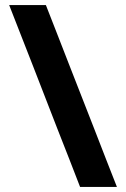

<svg xmlns="http://www.w3.org/2000/svg" viewBox="-20 -733 494 753"><path d="M294 0Q272.5 -55.5 252.2 -107.8Q232 -160 205 -228L109.5 -474Q81 -546.5 59.8 -601Q38.5 -655.5 16 -713H160Q182.5 -655.5 203.8 -601Q225 -546.5 252.5 -476L349.5 -228Q376 -160 396.2 -107.8Q416.5 -55.5 438.5 0Z"/></svg>

Font: Commissioner
Style: Bold
Weight: 700
Designer: Kostas Bartsokas
Foundry: Kostas Bartsokas
Version: Version 1.000; ttfautohint (v1.8.3)